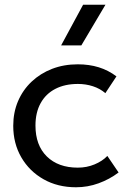

<svg xmlns="http://www.w3.org/2000/svg" viewBox="-20 -777 548 812"><path d="M301.5 15Q224 15 164 -19Q104 -53 70 -111.8Q36 -170.5 36 -245Q36 -301.5 56.2 -349Q76.5 -396.5 113.5 -431.5Q150.5 -466.5 200.2 -485.8Q250 -505 309 -505Q357 -505 397.5 -492.5Q438 -480 472.5 -454L425.5 -383Q403 -402.5 373 -412.2Q343 -422 309.5 -422Q254.5 -422 214.2 -401.2Q174 -380.5 152 -341Q130 -301.5 130 -246Q130 -162.5 178.2 -115.2Q226.5 -68 309 -68Q347 -68 380 -81.8Q413 -95.5 434 -117.5L481.5 -47.5Q443 -18.5 397 -1.8Q351 15 301.5 15ZM238.5 -585 331.5 -757H426L324 -585Z"/></svg>

Font: Geologica Cursive Light
Style: Regular
Weight: 300
Designer: Sindre Bremnes, Frode Helland
Foundry: Monokrom Skriftforlag AS
Version: Version 1.010;gftools[0.9.28]